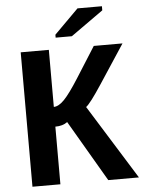

<svg xmlns="http://www.w3.org/2000/svg" viewBox="-59 -933 730 979"><g transform="rotate(-5 306.0 -443.0)"><path d="M67 0V-688H211V-396Q236 -396 265 -426Q294 -456 341 -530L441 -688H588L458 -490Q397 -397 375 -381L612 0H455L272 -313Q248 -295 210 -295V0ZM334 -747H251V-762L375 -886H500V-865Z"/></g></svg>

Font: Libra Sans
Style: Bold
Weight: 700
Foundry: Context Ltd
Version: Version 1.000